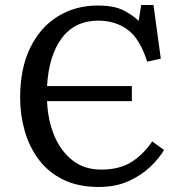

<svg xmlns="http://www.w3.org/2000/svg" viewBox="-20 -732 709 763"><path d="M372 11Q290 11 230.5 -18.5Q171 -48 133.5 -98.5Q96 -149 78 -212.5Q60 -276 60 -343Q60 -460 100 -542Q140 -624 210 -667Q280 -710 368 -710Q435 -710 472.5 -690Q510 -670 531 -649L541 -712H590L619 -499L565 -487Q535 -580 486 -615Q437 -650 371 -650Q278 -650 226 -581Q174 -512 167 -390H504V-330H167Q170 -255 195.5 -193.5Q221 -132 268 -95Q315 -58 382 -58Q453 -58 500.5 -87Q548 -116 585 -170L632 -136Q612 -102 576 -68Q540 -34 489.5 -11.5Q439 11 372 11Z"/></svg>

Font: Text Regular
Style: Regular
Weight: 400
Designer: Latin by Veronika Burian and Jose Scaglione. Greek by Irene Vlachou. Cyrillic by Vera Evstafieva.
Foundry: TypeTogether
Version: Version 3.002